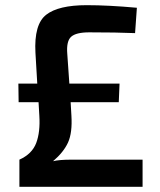

<svg xmlns="http://www.w3.org/2000/svg" viewBox="-20 -722 617 742"><path d="M256 -105H531V0H55V-105Q104 -127 120 -169.5Q136 -212 132 -275L129 -327H52L51 -399H124L117 -518Q111 -628 158.5 -665Q206 -702 315 -702Q399 -702 509 -692L502 -594Q431 -597 325 -597Q274 -597 255 -580Q236 -563 240 -514L248 -399H442L439 -327H253L256 -275Q260 -209 243 -171.5Q226 -134 185 -99Q209 -105 256 -105Z"/></svg>

Font: Exo 2 Semi Bold
Style: Regular
Weight: 600
Designer: Natanael Gama
Version: Version 1.001;PS 001.001;hotconv 1.0.88;makeotf.lib2.5.64775